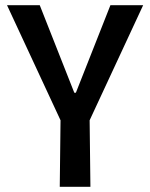

<svg xmlns="http://www.w3.org/2000/svg" viewBox="-20 -719 579 739"><path d="M210 0 213 -256 7 -699H133L266 -362H272L405 -699H531L325 -256L328 0Z"/></svg>

Font: Ruda
Style: Bold
Weight: 700
Designer: Mariela Monsalve and Angelina Sanchez
Foundry: Mariela Monsalve and Angelina Sanchez
Version: Version 2.000